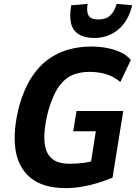

<svg xmlns="http://www.w3.org/2000/svg" viewBox="-20 -955 705 986"><path d="M318 11Q200 11 136 -42.5Q72 -96 59 -190.5Q46 -285 79 -412Q104 -499 141.5 -557Q179 -615 227.5 -650Q276 -685 331.5 -700.5Q387 -716 447 -716Q489 -716 527 -709Q565 -702 597.5 -687.5Q630 -673 652 -647L598 -534Q563 -563 524 -574.5Q485 -586 439 -586Q393 -586 354 -570.5Q315 -555 283.5 -512Q252 -469 228 -386Q193 -249 218 -181.5Q243 -114 336 -114Q378 -114 415.5 -119.5Q453 -125 488 -139L443 -95L472 -281H356L373 -385H613L558 -43Q525 -29 485.5 -16.5Q446 -4 402.5 3.5Q359 11 318 11ZM464 -760Q415 -760 384.5 -779Q354 -798 345 -834.5Q336 -871 346 -928L430 -935Q423 -895 435 -875Q447 -855 485 -855Q524 -855 546 -875.5Q568 -896 579 -935L659 -928Q639 -846 587 -803Q535 -760 464 -760Z"/></svg>

Font: Nunito Sans 7pt Condensed ExtraBold
Style: Italic
Weight: 800
Width: 3
Italic angle: -9°
Designer: Vernon Adams
Foundry: Vernon Adams
Version: Version 3.101;gftools[0.9.27]